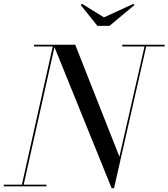

<svg xmlns="http://www.w3.org/2000/svg" viewBox="-55 -987 892 1017"><path d="M495.5 -895 379 -967 372.5 -960.5 461 -850H525L657.5 -960.5L651.5 -966.5ZM-35 -9V0H191V-9H70.5L233.5 -737.5L536.5 10H549L719.5 -741H817V-750H592.5V-741H710.5L577.5 -157L343.5 -750H125V-741H224.5L61 -9Z"/></svg>

Font: Bodoni* 24pt
Style: Italic
Weight: 400
Italic angle: -13°
Version: Version 2.3